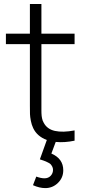

<svg xmlns="http://www.w3.org/2000/svg" viewBox="-20 -710 430 969"><path d="M356.4 0Q305.2 10.7 261.2 6.3L239.3 64.9Q299.3 90.8 299.3 149.4Q299.3 187 272.5 213.1Q245.6 239.3 208.5 239.3Q179.2 239.3 146.5 224.6L163.1 181.2Q187 189.9 204.1 189.9Q224.1 189.9 235.8 177.2Q247.6 164.6 247.6 147Q247.6 137.7 243.2 129.9Q238.8 122.1 234.6 117.9Q230.5 113.8 218.3 108.2Q206.1 102.5 201.7 101.1Q197.3 99.6 181.2 94.2L216.3 -3.4Q167 -22 147.5 -63.5Q139.6 -80.1 135.7 -100.1Q131.8 -120.1 131.3 -134.3Q130.9 -148.4 130.9 -177.2Q130.9 -184.1 130.9 -187.5V-487.3H9.8V-540H130.9V-689.9H189V-540H356.4V-487.3H189V-188.5Q189 -183.6 189 -170.4Q189 -157.2 189 -153.1Q189 -148.9 189.2 -139.2Q189.5 -129.4 190.2 -125Q190.9 -120.6 192.1 -113.5Q193.4 -106.4 195.3 -101.6Q197.3 -96.7 200.2 -91.3Q217.3 -58.1 257.1 -49.3Q296.9 -40.5 356.4 -51.8Z"/></svg>

Font: Manrope Light
Style: Regular
Weight: 300
Designer: Mikhail Sharanda
Foundry: Mikhail Sharanda
Version: Version 4.505;FEAKit 1.0